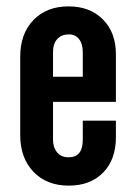

<svg xmlns="http://www.w3.org/2000/svg" viewBox="-20 -575 414 603"><path d="M196 8Q264 8 304 -33Q344 -74 344 -144V-196H240V-136Q240 -81 195.5 -81Q171.5 -81 159 -96.8Q146.5 -112.5 146.5 -136V-255H344V-404.5Q344 -473 303.2 -514Q262.5 -555 195 -555Q126.5 -555 85 -512Q43.5 -469 43.5 -397.5V-150.5Q43.5 -79 85 -35.5Q126.5 8 196 8ZM146.5 -334V-411Q146.5 -437.5 159.5 -452Q172.5 -466.5 194.5 -467Q216 -467.5 228 -452.5Q240 -437.5 240 -411V-334Z"/></svg>

Font: League Gothic SemiExpanded
Style: Regular
Weight: 400
Width: 6
Designer: The League of Moveable Type
Version: Version 1.600; ttfautohint (v1.8.3)